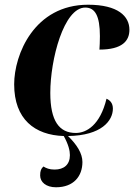

<svg xmlns="http://www.w3.org/2000/svg" viewBox="-20 -566 568 813"><path d="M217 227C292 227 329 180 329 120C329 84 306 47 268 10C410 8 458 -55 458 -106C458 -130 445 -142 431 -148C404 -36 346 -3 301 -3C231 -3 193 -53 193 -173C193 -314 250 -534 341 -534C382 -534 403 -500 403 -413C403 -389 402 -371 401 -356C498 -356 528 -393 528 -440C528 -497 480 -546 353 -546C125 -546 40 -335 40 -209C40 -61 127 6 250 10C270 46 276 72 276 91C276 131 251 152 211 152C189 152 175 146 164 139C154 148 150 157 150 177C150 205 175 227 217 227Z"/></svg>

Font: Noto Serif Display
Style: Bold Italic
Weight: 700
Italic angle: -12°
Designer: Monotype Design Team
Foundry: Monotype Imaging Inc.
Version: Version 2.009